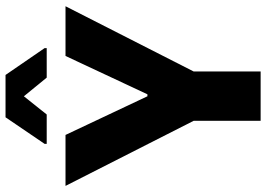

<svg xmlns="http://www.w3.org/2000/svg" viewBox="-151 -788 939 677"><g transform="rotate(-90 318.5 -449.5)"><path d="M231 0V-236.2L1.5 -688H181.2L317.5 -399.2H324.5L459.7 -688H635L405 -236.2V0ZM149.8 -754.3V-761.8L243.4 -899.5H392.7L487.3 -761.8V-754.3H383.3L317.5 -834.8L253.3 -754.3Z"/></g></svg>

Font: Saira Thin
Style: Regular
Weight: 100
Designer: Hector Gatti with collaboration of the Omnibus-Type team
Foundry: Omnibus-Type
Version: Version 1.101